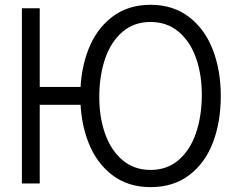

<svg xmlns="http://www.w3.org/2000/svg" viewBox="-20 -754 958 789"><path d="M70 -720H143.3V-396.7H339.3V-323.3H143.3V0H70ZM310 -360Q310 -464.7 342.8 -549.7Q375.7 -634.7 440.8 -684.5Q506 -734.3 598.7 -734.3Q691.3 -734.3 756.5 -684.5Q821.7 -634.7 854.5 -549.7Q887.3 -464.7 887.3 -360Q887.3 -252.3 854.7 -167.5Q822 -82.7 756.8 -33.8Q691.7 15 598.7 15Q506 15 440.8 -35Q375.7 -85 342.8 -170Q310 -255 310 -360ZM809.3 -360Q810 -444.7 786.2 -513.7Q762.3 -582.7 714.4 -623.2Q666.5 -663.7 598.7 -663.7Q530.8 -663.7 483.6 -623.3Q436.3 -583 412.5 -514.2Q388.7 -445.3 388 -360Q387.3 -275.3 411.3 -206.2Q435.3 -137 483.1 -96.3Q530.8 -55.7 598.7 -55.7Q666.5 -55.7 713.8 -96.2Q761 -136.7 784.8 -205.7Q808.7 -274.7 809.3 -360Z"/></svg>

Font: Tap Sans
Style: Regular
Weight: 400
Designer: Tap Payments
Foundry: Tap Payments
Version: Version 1.001;Glyphs 3.1.2 (3151)